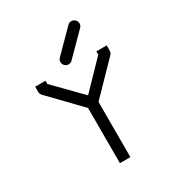

<svg xmlns="http://www.w3.org/2000/svg" viewBox="-177 -905 893 967"><g transform="rotate(-30 270.0 -421.0)"><path d="M298 -371V-50H237V-371L69 -545Q60 -554 60 -566V-597H120V-578L269 -426L416 -578V-597H476V-568Q476 -554 468 -546ZM232 -640Q232 -653 241 -662L361 -783Q370 -792 382 -792Q395 -792 404 -783Q413 -774 413 -761Q413 -749 404 -740L284 -619Q275 -610 262 -610Q250 -610 241 -619Q232 -628 232 -640Z"/></g></svg>

Font: 3270 Nerd Font Mono
Style: Regular
Weight: 400
Monospace: yes
Version: Version 3.0.1;Nerd Fonts 3.0.0